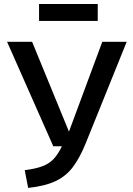

<svg xmlns="http://www.w3.org/2000/svg" viewBox="-20 -914 655 948"><path d="M605.6 -707.7 403.1 -206.2Q374.4 -135.4 340.3 -89.7Q306.2 -44.1 253.8 -19.5Q201.5 5.1 119 13.8L102.1 -73.8Q155.9 -80.5 189.7 -93.3Q223.6 -106.2 245.4 -129.7Q267.2 -153.3 285.6 -191.8H243.1L14.9 -707.7H138.5L320.5 -264.1L485.1 -707.7ZM462.6 -810.8H172.8V-894.4H462.6Z"/></svg>

Font: Fira Code Medium
Style: Regular
Weight: 500
Designer: Carrois Corporate, Edenspiekermann AG, Nikita Prokopov
Foundry: Carrois Corporate, Edenspiekermann AG, Nikita Prokopov
Version: Version 6.002